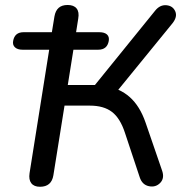

<svg xmlns="http://www.w3.org/2000/svg" viewBox="-20 -732 733 760"><path d="M97 -46.6 174.7 -535.2H69.3Q49.5 -535.2 39.3 -544.6Q29.1 -554 32 -569.9Q38.1 -604.5 73.2 -604.5H203.5L179 -565.9L195.5 -666.8Q199.4 -689.7 212.3 -701Q225.2 -712.3 247.7 -712.3Q272.1 -712.3 283.2 -698.5Q294.3 -684.8 289.7 -658.4L274.9 -564.6L265 -604.5H373.2Q393.6 -604.5 403.5 -595.5Q413.4 -586.4 410.5 -569.9Q404.3 -535.2 368.7 -535.2H270.6L248.3 -395.5H363L342.6 -379.3L594.3 -690Q613.3 -713.5 638.6 -711.3Q664 -709 673.6 -687.4Q683.2 -665.8 662.8 -639.9L436.3 -362.1L393.6 -391.7Q453.4 -383.5 493.6 -347.7Q533.8 -311.9 556.3 -246.5L621.4 -57.3Q632.3 -26.8 614.2 -8.1Q596.2 10.5 569.5 5Q542.8 -0.5 533.1 -30.2L474.8 -205.6Q455.9 -264 423.2 -289Q390.6 -313.9 335.8 -313.9H235.4L191.3 -38.2Q183.9 7.3 138.4 7.3Q114.7 7.3 103.9 -6.8Q93.1 -20.8 97 -46.6Z"/></svg>

Font: SN Pro Thin
Style: Italic
Weight: 200
Italic angle: -9°
Designer: Tobias Whetton
Foundry: Supernotes
Version: Version 1.003;Glyphs 3.3 (3324)